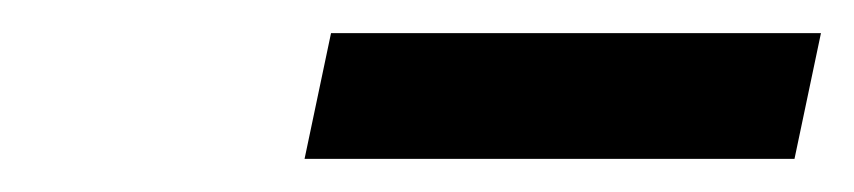

<svg xmlns="http://www.w3.org/2000/svg" viewBox="-20 -684 516 116"><path d="M180 -664 164 -588H460L476 -664Z"/></svg>

Font: LT Wave Medium
Style: Italic
Weight: 500
Designer: Daniel Lyons
Version: Version 2.5 (Glyphs App)